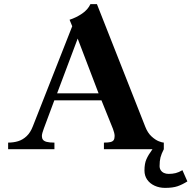

<svg xmlns="http://www.w3.org/2000/svg" viewBox="-20 -725 930 933"><path d="M139.5 -111 331 -597.5 318 -629Q350.5 -639.5 378.8 -658.8Q407 -678 419.5 -705H451L686 -109Q697.5 -79.5 716.2 -62.2Q735 -45 751.8 -38.5Q768.5 -32 776 -32V0H485V-32Q506 -32 517 -34.8Q528 -37.5 532.5 -44.5Q537 -51.5 537 -64.5Q537 -70.5 534.8 -80Q532.5 -89.5 529 -98.5L473 -237.5H244L193 -100.5Q189 -90 186.2 -80Q183.5 -70 183.5 -64Q183.5 -53 188.8 -46Q194 -39 207.2 -35.5Q220.5 -32 244.5 -32V0H19.5V-32Q46 -32 68.5 -39Q91 -46 109.5 -63.5Q128 -81 139.5 -111ZM459 -271.5 357.5 -537.5 257.5 -271.5ZM682 103.5Q682 69.5 691.8 48Q701.5 26.5 719 3L721 0H776Q764 23.5 759.8 40.2Q755.5 57 755.5 82Q755.5 93.5 761.2 102.2Q767 111 777 115.5Q787 120 799 120Q818.5 120 833.5 116.2Q848.5 112.5 866.5 102L890.5 156.5Q866 172 842.8 180Q819.5 188 782 188Q754.5 188 731.5 177.5Q708.5 167 695.2 148Q682 129 682 103.5Z"/></svg>

Font: Didactic
Style: Regular
Weight: 400
Designer: Tyler Finck
Foundry: Etcetera Type Co
Version: Version 3.007;FEAKit 1.0